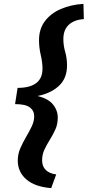

<svg xmlns="http://www.w3.org/2000/svg" viewBox="-20 -768 454 994"><path d="M245 206Q160 199 116 160.5Q72 122 72 63Q72 30 85 0Q98 -30 114.5 -58Q131 -86 144 -113Q157 -140 157 -166Q157 -195 134.5 -212Q112 -229 58 -229L71 -313Q134 -313 167 -337.5Q200 -362 200 -413Q200 -445 191 -483Q182 -521 182 -560Q182 -618 212.5 -658.5Q243 -699 295 -721.5Q347 -744 412 -748L414 -669Q365 -666 336.5 -640Q308 -614 308 -566Q308 -532 317.5 -499.5Q327 -467 327 -429Q327 -362 284.5 -323Q242 -284 174 -271Q229 -258 254 -227.5Q279 -197 279 -159Q279 -125 266.5 -97.5Q254 -70 238 -44.5Q222 -19 210 6.5Q198 32 198 62Q198 94 217.5 112.5Q237 131 271 135Z"/></svg>

Font: Livvic SemiBold
Style: Italic
Weight: 600
Italic angle: -10°
Designer: Jacques Le Bailly, Baron von Fonthausen
Version: Version 1.001; ttfautohint (v1.8.2)